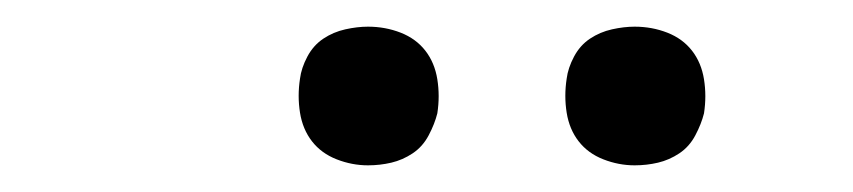

<svg xmlns="http://www.w3.org/2000/svg" viewBox="-20 -752 640 144"><path d="M456 -628Q444 -628 432.5 -632.5Q421 -637 414 -646Q407 -655 405 -667.5Q403 -680 405 -693Q406 -701 410.5 -709.5Q415 -718 422.5 -723Q430 -728 439 -730Q448 -732 456 -732Q469 -732 480.5 -727.5Q492 -723 499 -714Q506 -705 508 -692.5Q510 -680 508 -667Q506 -659 501.5 -650.5Q497 -642 489.5 -637Q482 -632 473.5 -630Q465 -628 456 -628ZM256 -628Q244 -628 232.5 -632.5Q221 -637 214 -646Q207 -655 205 -667.5Q203 -680 205 -693Q206 -701 210.5 -709.5Q215 -718 222.5 -723Q230 -728 239 -730Q248 -732 256 -732Q269 -732 280.5 -727.5Q292 -723 299 -714Q306 -705 308 -692.5Q310 -680 308 -667Q306 -659 301.5 -650.5Q297 -642 289.5 -637Q282 -632 273.5 -630Q265 -628 256 -628Z"/></svg>

Font: Iosevka Curly Slab LtExObl
Style: Regular
Weight: 300
Width: 7
Italic angle: -9°
Monospace: yes
Designer: Belleve Invis
Foundry: Belleve Invis
Version: Version 11.1.0; ttfautohint (v1.8.3)